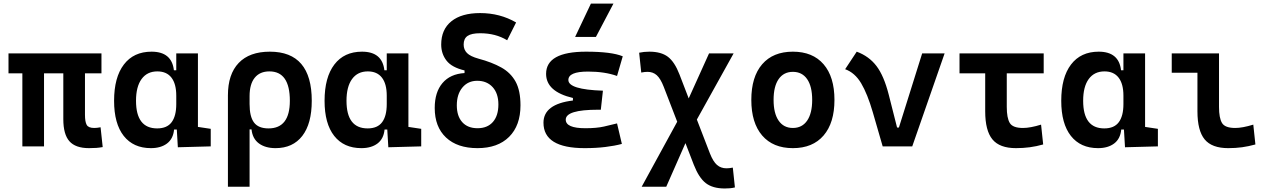

<svg xmlns="http://www.w3.org/2000/svg" viewBox="-20 -815 7071 1069"><path d="M475.6 9.8Q400.4 9.8 366.5 -28.6Q332.5 -66.9 332.5 -151.4V-406.7H225.1V0H104.5V-406.7H27.3V-517.6H544.9V-406.7H453.1V-175.8Q453.1 -137.2 462.6 -119.9Q472.2 -102.5 504.9 -102.5Q512.7 -102.5 521 -103.5Q529.3 -104.5 540 -106.4L551.8 3.9Q532.2 7.3 516.4 8.5Q500.5 9.8 475.6 9.8Z M820.3 9.8Q722.7 9.8 668.9 -58.3Q615.2 -126.5 615.2 -253.9Q615.2 -384.3 669.7 -455.8Q724.1 -527.3 823.7 -527.3Q936.5 -527.3 948.2 -423.8H961.4V-517.6H1082V-108.4L1153.3 -97.7V0L970.2 4.9L964.4 -93.8H949.2Q944.3 -42 909.9 -16.1Q875.5 9.8 820.3 9.8ZM961.4 -235.4V-282.2Q961.4 -348.1 934.6 -382.8Q907.7 -417.5 856 -417.5Q799.3 -417.5 768.3 -375Q737.3 -332.5 737.3 -253.9Q737.3 -100.1 855 -100.1Q910.2 -100.1 935.8 -134.8Q961.4 -169.4 961.4 -235.4Z M1514.2 9.8Q1457 9.8 1421.4 -16.6Q1385.7 -43 1380.4 -94.7H1369.6V224.6H1249V-284.2Q1249 -401.9 1309.1 -464.6Q1369.1 -527.3 1482.4 -527.3Q1715.8 -527.3 1715.8 -253.9Q1715.8 -126.5 1663.1 -58.3Q1610.4 9.8 1514.2 9.8ZM1369.6 -235.8Q1369.6 -165.5 1394.3 -132.8Q1418.9 -100.1 1475.1 -100.1Q1593.8 -100.1 1593.8 -253.9Q1593.8 -417.5 1480 -417.5Q1426.8 -417.5 1398.2 -382.1Q1369.6 -346.7 1369.6 -279.8Z M1992.2 9.8Q1894.5 9.8 1840.8 -58.3Q1787.1 -126.5 1787.1 -253.9Q1787.1 -384.3 1841.6 -455.8Q1896 -527.3 1995.6 -527.3Q2108.4 -527.3 2120.1 -423.8H2133.3V-517.6H2253.9V-108.4L2325.2 -97.7V0L2142.1 4.9L2136.2 -93.8H2121.1Q2116.2 -42 2081.8 -16.1Q2047.4 9.8 1992.2 9.8ZM2133.3 -235.4V-282.2Q2133.3 -348.1 2106.4 -382.8Q2079.6 -417.5 2027.8 -417.5Q1971.2 -417.5 1940.2 -375Q1909.2 -332.5 1909.2 -253.9Q1909.2 -100.1 2026.9 -100.1Q2082 -100.1 2107.7 -134.8Q2133.3 -169.4 2133.3 -235.4Z M2638.7 9.8Q2526.4 9.8 2463.4 -49.3Q2400.4 -108.4 2400.4 -213.9Q2400.4 -301.8 2443.6 -352.5Q2486.8 -403.3 2566.4 -408.2V-422.9Q2495.6 -439.5 2466.1 -477.5Q2436.5 -515.6 2436.5 -566.9Q2436.5 -650.9 2493.2 -696.5Q2549.8 -742.2 2653.3 -742.2Q2763.7 -742.2 2853.5 -689.9L2803.7 -590.8Q2739.7 -629.9 2653.3 -629.9Q2605 -629.9 2583.3 -615Q2561.5 -600.1 2561.5 -566.9Q2561.5 -538.6 2580.1 -519.8Q2598.6 -501 2644.5 -488.3Q2719.2 -468.3 2771.2 -439.2Q2823.2 -410.2 2850.6 -360.6Q2877.9 -311 2877.9 -228.5Q2877.9 -116.2 2814.7 -53.2Q2751.5 9.8 2638.7 9.8ZM2638.7 -101.1Q2693.8 -101.1 2724.4 -136Q2754.9 -170.9 2754.9 -233.4Q2754.9 -294.9 2722.7 -330.1Q2690.4 -365.2 2637.2 -365.2Q2585.9 -365.2 2554.7 -327.9Q2523.4 -290.5 2523.4 -228.5Q2523.4 -168.5 2553.7 -134.8Q2584 -101.1 2638.7 -101.1Z M3235.4 9.8Q3005.9 9.8 3005.9 -131.8Q3005.9 -235.4 3169.9 -255.4V-269.5Q3020.5 -304.7 3020.5 -403.8Q3020.5 -527.3 3243.2 -527.3Q3385.3 -527.3 3447.3 -501.5L3415.5 -392.1Q3346.7 -416.5 3253.9 -416.5Q3144.5 -416.5 3144.5 -369.6Q3144.5 -316.4 3336.9 -310.1L3325.2 -204.1H3309.6Q3129.9 -204.1 3129.9 -148.9Q3129.9 -101.1 3239.3 -101.1Q3301.8 -101.1 3342.5 -110.4Q3383.3 -119.6 3415.5 -127.9L3442.4 -13.7Q3402.3 -2.9 3350.1 3.4Q3297.9 9.8 3235.4 9.8ZM3182.1 -609.4 3270 -794.9H3395.5L3297.9 -609.4Z M4015.1 234.4Q3948.2 234.4 3909.7 204.6Q3871.1 174.8 3842.8 102.1L3796.4 -18.1L3689.5 224.6H3552.7L3750.5 -137.2L3675.3 -332Q3657.7 -377.4 3636.7 -396.2Q3615.7 -415 3585.4 -415Q3569.8 -415 3550.3 -411.1L3538.6 -521.5Q3565.4 -527.3 3595.2 -527.3Q3661.1 -527.3 3698.7 -498.8Q3736.3 -470.2 3763.2 -400.4L3814.5 -267.1L3927.7 -517.6H4064.5L3859.9 -149.4L3932.6 39.1Q3950.7 85 3972.2 103.5Q3993.7 122.1 4024.9 122.1Q4031.7 122.1 4041.3 121.1Q4050.8 120.1 4060.1 118.2L4071.8 228.5Q4058.1 231.9 4043.9 233.2Q4029.8 234.4 4015.1 234.4Z M4394.5 9.8Q4284.2 9.8 4223.6 -60.5Q4163.1 -130.9 4163.1 -258.8Q4163.1 -387.2 4223.6 -457.3Q4284.2 -527.3 4394.5 -527.3Q4504.9 -527.3 4565.4 -457.3Q4626 -387.2 4626 -258.8Q4626 -130.9 4565.4 -60.5Q4504.9 9.8 4394.5 9.8ZM4394.5 -102.5Q4445.8 -102.5 4473.9 -143.3Q4502 -184.1 4502 -258.8Q4502 -334 4473.9 -374.5Q4445.8 -415 4394.5 -415Q4343.3 -415 4315.2 -374.5Q4287.1 -334 4287.1 -258.8Q4287.1 -184.1 4315.2 -143.3Q4343.3 -102.5 4394.5 -102.5Z M4894.5 0 4839.4 -190.4Q4809.6 -292.5 4774.7 -351.3Q4739.7 -410.2 4685.5 -429.7L4750 -527.3Q4818.4 -502 4859.9 -447.5Q4901.4 -393.1 4928.2 -288.1L4974.6 -105H4984.9L5114.3 -517.6H5239.3L5059.1 0Z M5636.7 9.8Q5545.4 9.8 5505.4 -39.1Q5465.3 -87.9 5465.3 -195.3V-406.7H5322.3V-517.6H5791V-406.7H5585.4V-219.7Q5585.4 -158.2 5602.1 -130.4Q5618.7 -102.5 5675.8 -102.5Q5695.8 -102.5 5721.2 -107.2Q5746.6 -111.8 5776.4 -121.1L5788.1 -10.7Q5750.5 0 5713.4 4.9Q5676.3 9.8 5636.7 9.8Z M6093.8 9.8Q5996.1 9.8 5942.4 -58.3Q5888.7 -126.5 5888.7 -253.9Q5888.7 -384.3 5943.1 -455.8Q5997.6 -527.3 6097.2 -527.3Q6210 -527.3 6221.7 -423.8H6234.9V-517.6H6355.5V-108.4L6426.8 -97.7V0L6243.7 4.9L6237.8 -93.8H6222.7Q6217.8 -42 6183.3 -16.1Q6148.9 9.8 6093.8 9.8ZM6234.9 -235.4V-282.2Q6234.9 -348.1 6208 -382.8Q6181.2 -417.5 6129.4 -417.5Q6072.8 -417.5 6041.7 -375Q6010.7 -332.5 6010.7 -253.9Q6010.7 -100.1 6128.4 -100.1Q6183.6 -100.1 6209.2 -134.8Q6234.9 -169.4 6234.9 -235.4Z M6818.4 9.8Q6727.1 9.8 6687 -39.1Q6647 -87.9 6647 -195.3V-410.2H6503.9V-517.6H6767.1V-219.7Q6767.1 -158.2 6783.7 -130.4Q6800.3 -102.5 6857.4 -102.5Q6897.5 -102.5 6958 -121.1L6969.7 -10.7Q6931.2 0 6895.3 4.9Q6859.4 9.8 6818.4 9.8Z"/></svg>

Font: CaskaydiaCove NFP SemiBold
Style: Regular
Weight: 600
Designer: Aaron Bell
Foundry: Saja Typeworks
Version: Version 2111.001; VTT 6.35;Nerd Fonts 3.1.1